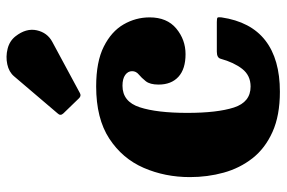

<svg xmlns="http://www.w3.org/2000/svg" viewBox="-163 -685 866 580"><g transform="rotate(-90 270.0 -395.0)"><path d="M25 -254.5Q25 -329.5 53 -394Q81 -458.5 141.5 -498Q202 -537.5 299 -537.5Q373.5 -537.5 419.2 -514.5Q465 -491.5 486.2 -454.8Q507.5 -418 507.5 -376Q507.5 -323.5 473.8 -295.5Q440 -267.5 396.5 -267.5Q351.5 -267.5 328 -289Q304.5 -310.5 304.5 -349Q304.5 -375 314.8 -387.8Q325 -400.5 335 -408.8Q345 -417 345 -429Q345 -441.5 333.5 -449.8Q322 -458 301 -458Q253 -458 236 -406Q219 -354 219 -262Q219 -172 235.2 -121.5Q251.5 -71 298.5 -71Q332 -71 351.8 -96.2Q371.5 -121.5 382.5 -161.5Q385.5 -173 404 -173H493.5Q505 -173 506.8 -170.8Q508.5 -168.5 507.5 -159Q494.5 -70.5 437.8 -26.5Q381 17.5 283 17.5Q211 17.5 161.5 -4.8Q112 -27 82 -65.2Q52 -103.5 38.5 -152.2Q25 -201 25 -254.5ZM263 -589.5 217.5 -636.5Q209 -645.5 217.5 -654L329.5 -785.5Q342.5 -801 365.8 -806Q389 -811 412.8 -805Q436.5 -799 450.5 -781Q475.5 -749 468.5 -717Q461.5 -685 433.5 -670L279.5 -587Q270.5 -581.5 263 -589.5Z"/></g></svg>

Font: Besley* Narrow Heavy
Style: Regular
Weight: 800
Width: 4
Designer: Owen Earl
Foundry: indestructible type*
Version: Version 3.000; ttfautohint (v1.8.3)